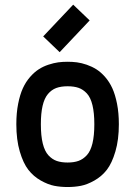

<svg xmlns="http://www.w3.org/2000/svg" viewBox="-20 -770 565 803"><path d="M477.1 -250.5Q477.1 -185.5 462.6 -136.5Q448.2 -87.4 426.8 -59.8Q405.3 -32.2 375 -15.1Q344.7 2 318.4 7.1Q292 12.2 262.7 12.2Q233.4 12.2 207 7.1Q180.7 2 150.4 -15.1Q120.1 -32.2 98.6 -59.8Q77.1 -87.4 62.7 -136.5Q48.3 -185.5 48.3 -250.5Q48.3 -297.4 55.9 -335.9Q63.5 -374.5 75.7 -401.1Q87.9 -427.7 105.7 -448Q123.5 -468.3 142.1 -480.2Q160.6 -492.2 182.9 -499.5Q205.1 -506.8 223.6 -509.3Q242.2 -511.7 262.7 -511.7Q282.7 -511.7 301.8 -509.3Q320.8 -506.8 342.8 -499.3Q364.7 -491.7 383.3 -480Q401.9 -468.3 419.7 -448Q437.5 -427.7 449.7 -401.1Q461.9 -374.5 469.5 -335.9Q477.1 -297.4 477.1 -250.5ZM262.7 -409.2Q234.9 -409.2 215.1 -401.9Q195.3 -394.5 180.4 -376.7Q165.5 -358.9 158.2 -327.6Q150.9 -296.4 150.9 -250.5Q150.9 -202.1 158.9 -169.7Q167 -137.2 182.6 -120.4Q198.2 -103.5 217.3 -96.9Q236.3 -90.3 262.7 -90.3Q289.6 -90.3 308.6 -97.2Q327.6 -104 343.3 -121.1Q358.9 -138.2 366.7 -170.4Q374.5 -202.6 374.5 -250.5Q374.5 -297.9 366.7 -330.1Q358.9 -362.3 343.3 -379.2Q327.6 -396 308.6 -402.6Q289.6 -409.2 262.7 -409.2ZM229.5 -551.8 160.6 -617.7 286.1 -750.5 355 -684.6Z"/></svg>

Font: Anka/Coder Condensed
Style: Bold
Weight: 700
Width: 4
Monospace: yes
Version: Version 001.100